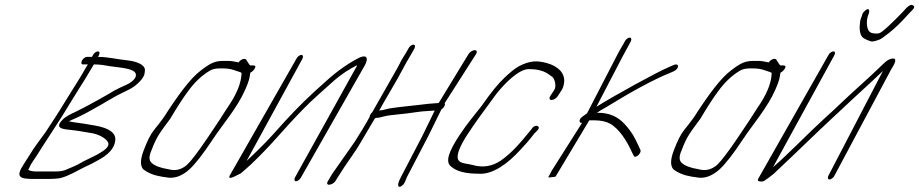

<svg xmlns="http://www.w3.org/2000/svg" viewBox="-20 -708 3667 766"><path d="M354.5 -451C379.3 -451 394.9 -448 418.1 -444C452.2 -438 523.7 -437 522.4 -408C522 -391 497.1 -375 480.7 -368C468.2 -363 453.8 -356 436.7 -347C418.4 -335 314.7 -277 279.6 -261C261.3 -253 247.7 -245 237.8 -238C191.2 -197 228 -193 258.9 -190C297.3 -186 311.7 -182 344.9 -177C370.6 -173 398.6 -159 408.7 -144C422.1 -125 398.9 -109 369 -92L349.1 -82C332.8 -73 316 -67 300.1 -57C288.5 -50 269 -41 238.6 -29C230.2 -26 218.3 -24 203.9 -24H121.5C111.5 -24 101.5 -26 92.4 -30C98.9 -41 100.3 -48 107.7 -59L126.5 -87C147.7 -122 183 -174 226.9 -243C244.4 -271 281.6 -333 300.2 -362C318.1 -389 338.7 -425 354.5 -451ZM350.7 -488 347.1 -481H326.3C319.9 -481 310.8 -474 306.8 -466C302.9 -458 304.1 -451 310.5 -451H330.5C324.5 -442 317.8 -429 308.7 -414C286.5 -376 265.9 -346 240.6 -304C210.5 -254 191.8 -227 161.3 -180C132.6 -140 118.7 -124 96.5 -87L75.3 -54C39.2 1 59.7 6 118.7 6H174.7C189.6 6 201.2 5 210.4 4C228.4 3 259.1 -10 301 -33C327.3 -47 338.9 -50 368 -67C413.1 -90 436.5 -117 439.8 -147C443.6 -177 416 -197 360 -207C348.7 -209 338.7 -210 330.7 -212C309.9 -216 275.9 -219 254.7 -224C257.8 -226 270.2 -231 289.8 -240C309.3 -249 339.6 -265 381.1 -289L413.4 -308C423.7 -314 434.1 -320 445 -326C474.9 -342 506.3 -353 528.6 -374C554.9 -399 557.4 -410 558.2 -428C559.1 -450 524.5 -463 490.4 -467C440.9 -472 412.7 -481 371.1 -481L374.7 -488C379 -497 377.4 -503 371 -503C364.6 -503 355 -497 350.7 -488Z M943.7 -416C942.5 -375 922.8 -329 885.7 -276C870.9 -252 844.7 -212 806.7 -156C768.6 -100 742 -65 725.7 -50C703.8 -31 679 -25 651.1 -33C620.6 -38 597.5 -46 584 -59C573.9 -69 573.8 -85 584.6 -109C606.6 -168 621.5 -182 659.6 -235C687.5 -282 710.1 -317 728.8 -342C755.3 -379 784.8 -407 817 -426C827.4 -432 839.8 -435 854.2 -435H871C886 -435 901.1 -433 914.6 -428C924.6 -424 946.2 -419 943.7 -416ZM870 -465C838 -465 818.5 -456 780.2 -426C740.4 -396 693.2 -333 632.1 -238C619.7 -221 606.4 -204 593.5 -188C580.6 -172 567.3 -145 553.6 -109C539.8 -73 538.5 -48 551.1 -33C569.8 -18 594.8 -8 626.4 -3L654.4 1C681.6 3 708.4 -8 735.4 -32C759.3 -54 789.8 -93 827.5 -150C869.1 -213 926.2 -277 958.2 -350C975.4 -389 975.3 -397 978.7 -418C985.1 -421 990.6 -426 994.6 -432C1001.5 -442 999.9 -447 989.9 -447H977.9C976.4 -448 972.9 -453 967.8 -461L962.3 -470C957.7 -477 940.3 -472 931.9 -459C914.8 -463 900.8 -465 891.8 -465Z M1162.8 -474 900.7 -15C887.3 6 896.8 7 929.7 -11C933.7 -13 937.7 -15 940.2 -16C953.6 -27 968 -40 984.4 -55C1019.9 -89 1051.3 -122 1082.7 -157L1132.3 -212C1171.7 -255 1209.4 -294 1247.6 -328C1285.8 -362 1306.9 -381 1313.3 -387C1342.1 -412 1372.9 -432 1404.8 -448C1404.3 -445 1401.9 -440 1398.4 -435L1156.8 0C1152.8 8 1154.9 15 1161.3 15C1167.7 15 1176.8 8 1180.8 0L1428.4 -435C1448.2 -465 1453 -495 1413.6 -478C1377.7 -460 1328 -428 1277.3 -381C1220 -331 1166.7 -279 1117.5 -225L1067.8 -170C1032.4 -131 997.1 -97 963.8 -66L1186.8 -474C1190.7 -482 1188.7 -489 1182.3 -489C1175.9 -489 1166.7 -482 1162.8 -474Z M1609.7 -515 1606.5 -509C1594.7 -487 1582.8 -473 1574.1 -453L1562.2 -431L1465.6 -261C1462.1 -258 1459.7 -254 1457.7 -251C1455.7 -248 1454.5 -245 1454.9 -242C1445.1 -223 1408.2 -162 1395.6 -143L1305.1 -14C1299.6 -5 1296.2 2 1292.7 7L1288.3 14C1282.9 23 1284.9 29 1292.9 29C1300.9 29 1312.9 23 1318.3 14L1322.7 7C1326.2 2 1331.1 -6 1336.6 -15C1362.3 -57 1395.9 -99 1420.3 -142L1473.4 -232C1476.6 -238 1479.8 -238 1486.2 -238C1491 -238 1499 -240 1509.7 -243C1520.5 -246 1538.5 -249 1562.5 -251C1586.5 -253 1616.1 -257 1651.6 -262C1672 -265 1696 -265 1714.4 -267L1664.2 -164L1579.2 -1C1569.3 18 1566.2 30 1569.8 35C1573.4 40 1579.4 37 1588.2 29C1595.7 22 1598.8 8 1603.2 -1L1688.6 -165L1741.2 -272C1751.5 -278 1757.9 -290 1753.8 -296L1879.7 -493C1884.7 -501 1882.1 -508 1874.1 -508C1866.1 -508 1854.7 -501 1849.7 -493L1730.2 -297C1699.8 -295 1685.8 -294 1647.1 -289C1608.3 -284 1542.3 -279 1519.6 -272C1509.6 -269 1502.8 -268 1499.6 -268C1496.4 -268 1493.6 -267 1492.4 -266C1511.4 -302 1565.3 -390 1586.2 -431L1598.5 -454L1630.5 -509L1633.7 -515C1637.7 -523 1635.6 -530 1629.2 -530C1622.8 -530 1613.7 -523 1609.7 -515Z M2204.8 -324 2221.1 -349C2226.1 -357 2229.5 -368 2230.9 -381C2233.6 -417 2205.9 -444 2162.8 -456C2123.2 -467 2094.4 -467 2048.9 -443C2034.6 -435 2015.9 -420 1992.8 -398C1968.9 -376 1938 -338 1901.1 -285C1874.1 -250 1844.9 -217 1812.7 -168C1772.2 -106 1753 -61 1781.7 -42C1802.8 -24 1838.4 -15 1889.1 -15C1946.3 -10 2008.5 -58 2054.9 -109C2077.6 -134 2086.3 -142 2111.4 -175L2123.3 -187C2141.2 -205 2116.1 -215 2102.8 -196L2093.3 -184C2054.8 -137 2023 -99 1977.6 -67C1942.9 -44 1906.2 -38 1864.6 -50C1858.6 -52 1848.1 -53 1833.6 -56C1819.1 -59 1810.5 -64 1808 -71C1799.3 -90 1816.5 -127 1842.7 -168C1882.8 -229 1894.1 -243 1954.8 -326C1968.7 -345 1985.8 -364 2004.1 -382C2042.7 -419 2072.2 -435 2095.8 -432C2125 -432 2151.5 -425 2171.2 -410C2174.7 -407 2179.2 -404 2183.7 -401C2191.3 -396 2202 -365 2191.1 -349L2174.8 -324C2169.9 -316 2172.4 -309 2180.4 -309C2188.4 -309 2199.9 -316 2204.8 -324Z M2472.7 -543 2469.6 -537C2460.5 -520 2451.8 -508 2439.5 -483L2322.1 -256C2320.1 -255 2317.7 -253 2315.3 -251L2304.1 -243C2286.5 -231 2290.7 -215 2302.3 -218L2185 -33C2181.5 -28 2178.5 -22 2175.1 -15L2167.2 -1L2171.7 0L2196.2 -3L2331 -228H2351C2377.4 -228 2398.7 -223 2415.1 -214C2452.8 -192 2482.7 -142 2501 -101L2508.7 -86C2514.4 -74 2541 -97 2534.9 -110L2528.5 -124C2513.5 -157 2500.9 -182 2471.1 -214C2444.1 -243 2410.1 -258 2366.9 -258H2361.3C2370 -264 2381.6 -271 2395.9 -279C2425 -296 2471.7 -325 2502.3 -342C2538.2 -362 2596.3 -394 2643.6 -413L2666.6 -423C2692 -434 2689.8 -458 2668.4 -449L2645.5 -439C2602.6 -421 2430.8 -327 2359.5 -282L2464.7 -484L2493.6 -537L2496.7 -543C2500.7 -551 2498.7 -558 2492.3 -558C2485.9 -558 2476.7 -551 2472.7 -543Z M3058.7 -416C3057.5 -375 3037.8 -329 3000.7 -276C2985.9 -252 2959.7 -212 2921.7 -156C2883.6 -100 2857 -65 2840.7 -50C2818.8 -31 2794 -25 2766.1 -33C2735.6 -38 2712.5 -46 2699 -59C2688.9 -69 2688.8 -85 2699.6 -109C2721.6 -168 2736.5 -182 2774.6 -235C2802.5 -282 2825.1 -317 2843.8 -342C2870.3 -379 2899.8 -407 2932 -426C2942.4 -432 2954.8 -435 2969.2 -435H2986C3001 -435 3016.1 -433 3029.6 -428C3039.6 -424 3061.2 -419 3058.7 -416ZM2985 -465C2953 -465 2933.5 -456 2895.2 -426C2855.4 -396 2808.2 -333 2747.1 -238C2734.7 -221 2721.4 -204 2708.5 -188C2695.6 -172 2682.3 -145 2668.6 -109C2654.8 -73 2653.5 -48 2666.1 -33C2684.8 -18 2709.8 -8 2741.4 -3L2769.4 1C2796.6 3 2823.4 -8 2850.4 -32C2874.3 -54 2904.8 -93 2942.5 -150C2984.1 -213 3041.2 -277 3073.2 -350C3090.4 -389 3090.3 -397 3093.7 -418C3100.1 -421 3105.6 -426 3109.6 -432C3116.5 -442 3114.9 -447 3104.9 -447H3092.9C3091.4 -448 3087.9 -453 3082.8 -461L3077.3 -470C3072.7 -477 3055.3 -472 3046.9 -459C3029.8 -463 3015.8 -465 3006.8 -465Z M3580.5 -659C3531.9 -609 3501.5 -581 3489.1 -576C3483.6 -574 3472.8 -573 3459.5 -576C3446.3 -579 3439.5 -592 3438.5 -614C3438 -627 3440 -638 3443.9 -648C3447.9 -658 3449 -665 3446.6 -669C3442.1 -678 3424.2 -661 3421.1 -653L3417.9 -643C3415.2 -636 3412.4 -629 3411.3 -622C3407.8 -593 3410 -572 3420.4 -560C3424.9 -555 3436.1 -549 3454.5 -543C3460.2 -541 3472.5 -544 3488.5 -550C3494.9 -552 3506.4 -561 3527.2 -577C3548 -593 3574.3 -618 3603.6 -651L3620 -668C3629.9 -678 3629.3 -685 3618.8 -688C3612.8 -690 3605.3 -685 3595.9 -676ZM3284.9 -488 3007.9 0C3000.9 10 3002.5 15 3012 16C3021.5 17 3028.5 15 3033.9 10C3042.9 4 3053.8 -4 3067.2 -15C3171.5 -113 3242.3 -183 3290 -227C3308.7 -244 3324.2 -259 3339.4 -273C3384.3 -316 3450.8 -375 3502.5 -425L3285 -7C3281 1 3283 8 3289.4 8C3295.8 8 3305 1 3309 -7L3534.8 -430C3551.1 -455 3561.9 -479 3537.4 -474C3518.5 -470 3506.3 -455 3492.3 -442C3466.9 -418 3441 -393 3410.4 -366C3365 -326 3313.8 -275 3265.6 -232C3221 -192 3109.8 -79 3064 -41L3308.9 -488C3313.2 -497 3311.6 -503 3305.2 -503C3298.8 -503 3289.2 -497 3284.9 -488Z"/></svg>

Font: MewTooHand
Style: UltimateCondIta
Weight: 400
Designer: Mew Too, Robert Jablonski
Version: Version 0.77